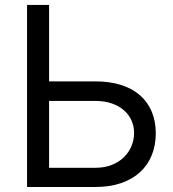

<svg xmlns="http://www.w3.org/2000/svg" viewBox="-20 -747 693 767"><path d="M360.8 -421.9Q419.4 -421.9 464.5 -407.3Q509.6 -392.8 540.1 -365.6Q570.7 -338.4 586.5 -300.2Q602.3 -262.1 602.3 -214.5Q602.3 -167.3 586.5 -127.7Q570.7 -88.1 540.1 -59.8Q509.6 -31.6 464.5 -15.8Q419.4 0 360.8 0H88.1V-727.3H176.1V-421.9ZM176.1 -76.7H360.8Q398.1 -76.7 427 -88.4Q456 -100.1 475.7 -119.7Q495.4 -139.2 505.5 -164.2Q515.6 -189.3 515.6 -215.9Q515.6 -242.2 505.5 -265.3Q495.4 -288.4 475.7 -305.9Q456 -323.5 427 -333.6Q398.1 -343.8 360.8 -343.8H176.1Z"/></svg>

Font: Fast_Sans-Dotted
Style: Regular
Weight: 400
Version: Version 3.018